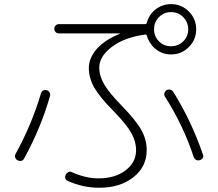

<svg xmlns="http://www.w3.org/2000/svg" viewBox="-20 -842 1040 917"><path d="M855 -760.3Q831.1 -784.2 796.9 -784.2Q762.7 -784.2 739.3 -760.3Q715.8 -736.3 715.8 -702.1Q715.8 -668 739.3 -644.5Q762.7 -621.1 796.9 -621.1Q831.1 -621.1 855 -644.5Q878.9 -668 878.9 -702.1Q878.9 -736.3 855 -760.3ZM259.8 -682.6Q251 -682.6 245.1 -689.5Q239.3 -696.3 239.3 -705.1Q239.3 -713.9 245.6 -720.2Q252 -726.6 260.7 -726.6H670.9Q680.7 -726.6 681.6 -734.4Q692.4 -773.4 724.1 -797.9Q755.9 -822.3 796.9 -822.3Q846.7 -822.3 881.8 -787.1Q917 -752 917 -702.1Q917 -652.3 881.8 -617.2Q846.7 -582 796.9 -582Q755.9 -582 724.6 -606.9Q693.4 -631.8 681.6 -670.9Q679.7 -678.7 671.9 -676.8Q573.2 -663.1 513.7 -617.7Q454.1 -572.3 454.1 -519.5Q454.1 -479.5 478 -438.5Q502 -397.5 562.5 -335.9Q629.9 -266.6 655.3 -220.7Q680.7 -174.8 680.7 -125Q680.7 -45.9 617.2 4.4Q553.7 54.7 454.1 54.7Q376 54.7 304.7 22.5Q285.2 14.6 293.9 -7.8Q297.9 -15.6 306.6 -20Q315.4 -24.4 323.2 -19.5Q391.6 10.7 452.1 9.8Q529.3 9.8 579.6 -28.3Q629.9 -66.4 629.9 -125Q629.9 -166 607.4 -206.5Q585 -247.1 520.5 -313.5Q456.1 -377.9 430.2 -423.8Q404.3 -469.7 404.3 -516.6Q404.3 -565.4 442.4 -608.4Q480.5 -651.4 551.8 -680.7Q552.7 -680.7 552.7 -681.6Q552.7 -682.6 550.8 -682.6ZM776.4 -412.1Q784.2 -416 793.5 -413.6Q802.7 -411.1 807.6 -403.3Q896.5 -259.8 949.2 -103.5Q956.1 -84 933.6 -77.1Q924.8 -74.2 916.5 -78.6Q908.2 -83 905.3 -91.8Q855.5 -243.2 767.6 -380.9Q762.7 -388.7 765.6 -397.9Q768.6 -407.2 776.4 -412.1ZM64.5 -76.2Q56.6 -80.1 53.2 -88.4Q49.8 -96.7 53.7 -105.5Q130.9 -245.1 174.8 -393.6Q181.6 -416 203.1 -411.1Q211.9 -409.2 216.8 -400.4Q221.7 -391.6 218.8 -382.8Q173.8 -227.5 95.7 -85.9Q86.9 -67.4 64.5 -76.2Z"/></svg>

Font: Rounded-X Mgen+ 1mn light
Style: Regular
Weight: 200
Designer: [Source Han Sans]
Ryoko NISHIZUKA  (kana & ideographs); Paul D. Hunt (Latin, Greek & Cyrillic); Wenlong ZHANG  (bopomofo
Version: Version 1.059.20150602